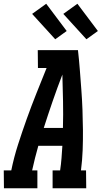

<svg xmlns="http://www.w3.org/2000/svg" viewBox="-49 -1002 544 1022"><path d="M-28 0 -29 -95H11Q25 -164 47 -232.5Q69 -301 93.5 -369.5Q118 -438 145 -505.5Q172 -573 199 -640H153L152 -735H366Q372 -682 376 -629.5Q380 -577 384 -524Q388 -471 390 -417.5Q392 -364 392.5 -310.5Q393 -257 391 -203Q389 -149 382 -95H409L410 0H231V-95H271Q276 -128 278.5 -161Q281 -194 283 -226H155Q146 -194 137.5 -161Q129 -128 122 -95H150V0ZM184 -321H286Q288 -393 286.5 -464Q285 -535 283 -605Q256 -535 231.5 -464Q207 -393 184 -321ZM411 -793 288 -928 363 -982 472 -837ZM245 -793 122 -928 197 -982 306 -837Z"/></svg>

Font: Iosevka QP
Style: Bold Italic
Weight: 700
Italic angle: -9°
Designer: Belleve Invis
Foundry: Belleve Invis
Version: Version 20.0.0; ttfautohint (v1.8.4)